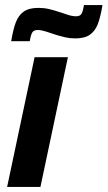

<svg xmlns="http://www.w3.org/2000/svg" viewBox="-20 -735 423 755"><path d="M8 0 116 -510H247L139 0ZM131 -704Q153 -704 172.5 -699.5Q192 -695 222 -685Q228 -683 246 -677Q264 -671 279 -671Q294 -671 300 -680Q306 -689 310 -715H383Q375 -667 364.5 -640Q354 -613 333.5 -598.5Q313 -584 276 -584Q255 -584 237.5 -588Q220 -592 205 -596.5Q190 -601 185 -603Q180 -605 161 -611Q142 -617 128 -617Q113 -617 107 -607.5Q101 -598 97 -573H24Q32 -621 42.5 -648Q53 -675 73.5 -689.5Q94 -704 131 -704Z"/></svg>

Font: Saira Semi Condensed SemiBold
Style: Italic
Weight: 600
Width: 4
Italic angle: -12°
Designer: Hector Gatti with collaboration of the Omnibus-Type team
Foundry: Omnibus-Type
Version: Version 1.001; ttfautohint (v1.8)